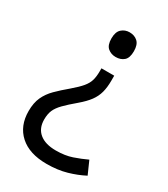

<svg xmlns="http://www.w3.org/2000/svg" viewBox="-183 -632 799 911"><g transform="rotate(30 217.0 -177.0)"><path d="M292 -304Q292 -267 284.5 -239Q277 -211 259 -186.5Q241 -162 208 -134Q170 -102 148 -79.5Q126 -57 117 -36Q108 -15 108 15Q108 63 139.5 89Q171 115 229 115Q279 115 317 102Q355 89 389 73L420 143Q380 164 331.5 178Q283 192 223 192Q128 192 76 145Q24 98 24 17Q24 -28 38.5 -59.5Q53 -91 79.5 -117.5Q106 -144 142 -174Q176 -203 193 -223.5Q210 -244 216 -265Q222 -286 222 -314V-331H292ZM315 -478Q315 -441 297.5 -426Q280 -411 253 -411Q228 -411 210 -426Q192 -441 192 -478Q192 -514 210 -530Q228 -546 253 -546Q280 -546 297.5 -530Q315 -514 315 -478Z"/></g></svg>

Font: Noto Sans Sora Sompeng
Style: Regular
Weight: 400
Designer: Monotype Design Team. David Williams.
Foundry: Monotype Imaging Inc.
Version: Version 2.101